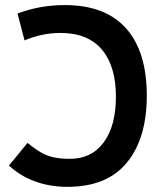

<svg xmlns="http://www.w3.org/2000/svg" viewBox="-20 -723 626 753"><path d="M244.1 9.8Q176.8 9.8 118.4 -11.2Q60.1 -32.2 15.1 -73.7L87.9 -162.6Q117.2 -138.7 141.1 -125Q165 -111.3 191.7 -105.7Q218.3 -100.1 254.4 -100.1Q339.4 -100.1 387 -165Q434.6 -230 434.6 -344.2Q434.6 -463.4 379.6 -528.6Q324.7 -593.8 217.3 -593.8Q145 -593.8 76.2 -564.5L48.8 -669.9Q136.2 -703.1 233.9 -703.1Q393.1 -703.1 474.4 -611.8Q555.7 -520.5 555.7 -348.1Q555.7 -180.7 477.8 -85.4Q399.9 9.8 244.1 9.8Z"/></svg>

Font: CaskaydiaCove NF SemiBold
Style: Regular
Weight: 600
Designer: Aaron Bell
Foundry: Saja Typeworks
Version: Version 2111.001; VTT 6.35;Nerd Fonts 3.2.1